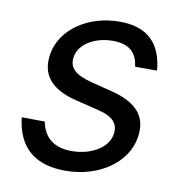

<svg xmlns="http://www.w3.org/2000/svg" viewBox="-68 -617 659 693"><g transform="rotate(10 261.5 -271.0)"><path d="M399.1 -402H479.4C470.9 -501.4 417.6 -552.6 316.8 -552.6C201.7 -552.6 105.1 -487.2 89.5 -394.9C76.7 -319.6 113.6 -269.5 210.2 -245.7L296.9 -224.4C350.9 -211.3 372.2 -186.1 365.1 -147.7C358 -100.9 301.1 -62.5 225.1 -62.5C161.9 -62.5 123.6 -92.3 112.2 -150.6L27.7 -151.3C40.5 -38.4 108 11.4 215.2 11.4C339.5 11.4 437.5 -58.2 453.1 -152C465.9 -228.7 426.1 -275.9 332.4 -299.7L254.3 -319.6C193.2 -335.2 167.6 -358 174.7 -399.1C181.8 -446 237.2 -480.1 304 -480.1C373.6 -480.1 393.5 -443.9 399.1 -402Z"/></g></svg>

Font: Margiela Sans
Style: Italic
Weight: 400
Italic angle: -9.39999°
Designer: Stefan Endress, Andreas Faust
Version: Version 1.100;FEAKit 1.0